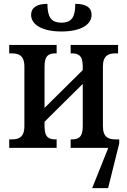

<svg xmlns="http://www.w3.org/2000/svg" viewBox="-20 -770 663 1000"><path d="M300 -606C398 -606 457 -640 457 -693C457 -731 428 -750 372 -750C372 -685 356 -652 300 -652C244 -652 227 -685 227 -750C172 -750 142 -730 142 -693C142 -640 202 -606 300 -606ZM28 0H275V-44H270C237 -44 212 -52 212 -112V-136L411 -333V-112C411 -52 386 -44 353 -44H348V0H544L460 210H543L601 -23V-44H583C547 -44 516 -53 516 -113V-423C516 -483 547 -492 583 -492H595V-536H348V-492H353C386 -492 411 -484 411 -424V-405L212 -208V-424C212 -484 237 -492 270 -492H275V-536H28V-492H40C76 -492 107 -483 107 -423V-113C107 -53 76 -44 40 -44H28Z"/></svg>

Font: Noto Serif SemiCondensed Medium
Style: Regular
Weight: 500
Width: 4
Designer: Monotype Design Team
Foundry: Monotype Imaging Inc.
Version: Version 2.014